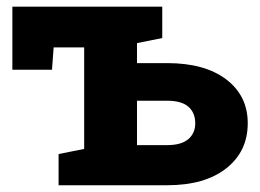

<svg xmlns="http://www.w3.org/2000/svg" viewBox="-20 -548 770 568"><path d="M153.3 0V-92.3L229 -107.4V-407.7H138.7L133.8 -341.8H16.6V-528.3H460V-435.5L385.3 -420.4V-361.3H474.6Q585.9 -361.3 649.4 -313Q712.9 -264.6 712.9 -183.6Q712.9 -100.1 649.4 -50Q585.9 0 474.6 0ZM385.3 -118.7H474.6Q516.1 -118.7 536.9 -136.2Q557.6 -153.8 557.6 -183.1Q557.6 -214.4 537.4 -232.2Q517.1 -250 474.6 -250H385.3Z"/></svg>

Font: Roboto Slab ExtraBold
Style: Regular
Weight: 800
Designer: Google
Version: Version 2.001; ttfautohint (v1.8.3)